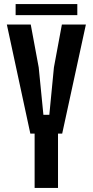

<svg xmlns="http://www.w3.org/2000/svg" viewBox="-20 -920 454 940"><path d="M149.5 0V-266H128.5L13.5 -800H130.5L169.5 -590L192.5 -358H221.5L244 -590L283 -800H400.5L284.5 -266H264V0ZM56.5 -900H358.5V-846H56.5Z"/></svg>

Font: Big Shoulders Text Thin
Style: Bold
Weight: 700
Version: Version 2.002